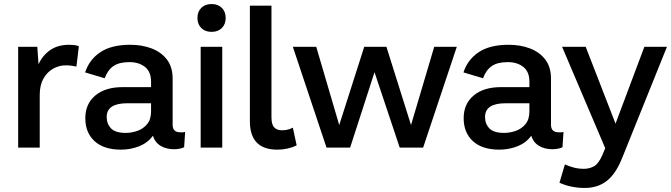

<svg xmlns="http://www.w3.org/2000/svg" viewBox="-20 -732 3327 952"><path d="M70 0V-500H165L171 -413Q190 -456 228 -483Q266 -510 324 -510Q335 -510 348 -508.5Q361 -507 371 -503L359 -402Q348 -404 336 -406Q324 -408 305 -408Q273 -408 243.5 -391.5Q214 -375 195.5 -342.5Q177 -310 177 -261V0Z M729 -327Q729 -376 699 -400Q669 -424 622 -424Q571 -424 542.5 -404.5Q514 -385 499 -344L402 -373Q423 -437 478 -473.5Q533 -510 626 -510Q684 -510 731.5 -492Q779 -474 807.5 -437Q836 -400 836 -342V-113Q836 -76 874 -76Q880 -76 886.5 -76Q893 -76 898 -78L893 -2Q875 7 844 8Q805 8 777 -8.5Q749 -25 738 -59Q713 -24 670.5 -7Q628 10 580 10Q495 10 449 -32Q403 -74 403 -146Q403 -217 452.5 -258.5Q502 -300 588 -300H729ZM604 -73Q632 -73 661 -83Q690 -93 709.5 -116.5Q729 -140 729 -180V-220H611Q509 -220 509 -152Q509 -118 530.5 -95.5Q552 -73 604 -73Z M1082 -500V0H975V-500ZM1029 -712Q1061 -712 1080 -693Q1099 -674 1099 -643Q1099 -612 1080 -593Q1061 -574 1029 -574Q997 -574 978 -593Q959 -612 959 -643Q959 -674 978 -693Q997 -712 1029 -712Z M1326 -704V-150Q1326 -114 1340 -100Q1354 -86 1377 -86Q1395 -86 1407.5 -89.5Q1420 -93 1432 -99L1451 -11Q1430 -1 1406 4.5Q1382 10 1355 10Q1219 10 1219 -131V-704Z M2133 -500H2245L2078 0H1962L1837 -374L1716 0H1599L1432 -500H1548L1662 -112L1786 -500H1896L2018 -112Z M2605 -327Q2605 -376 2575 -400Q2545 -424 2498 -424Q2447 -424 2418.5 -404.5Q2390 -385 2375 -344L2278 -373Q2299 -437 2354 -473.5Q2409 -510 2502 -510Q2560 -510 2607.5 -492Q2655 -474 2683.5 -437Q2712 -400 2712 -342V-113Q2712 -76 2750 -76Q2756 -76 2762.5 -76Q2769 -76 2774 -78L2769 -2Q2751 7 2720 8Q2681 8 2653 -8.5Q2625 -25 2614 -59Q2589 -24 2546.5 -7Q2504 10 2456 10Q2371 10 2325 -32Q2279 -74 2279 -146Q2279 -217 2328.5 -258.5Q2378 -300 2464 -300H2605ZM2480 -73Q2508 -73 2537 -83Q2566 -93 2585.5 -116.5Q2605 -140 2605 -180V-220H2487Q2385 -220 2385 -152Q2385 -118 2406.5 -95.5Q2428 -73 2480 -73Z M2879 200Q2847 200 2814.5 193.5Q2782 187 2754 174L2781 83Q2802 93 2825.5 99Q2849 105 2876 105Q2902 105 2925 92.5Q2948 80 2967 36L2981 3L2767 -500H2884L3032 -119L3175 -500H3287L3065 51Q3033 131 2988 165.5Q2943 200 2879 200Z"/></svg>

Font: Prodigy Sans Medium
Style: Regular
Weight: 500
Designer: Wei Huang
Foundry: Wei Huang
Version: Version 1.003; ttfautohint (v1.8.3)